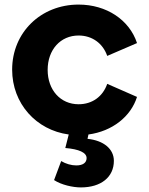

<svg xmlns="http://www.w3.org/2000/svg" viewBox="-20 -578 651 838"><path d="M333 240C421 240 477 195 477 124C477 72 432 35 362 28L366 9C470 -5 551 -69 578 -155L448 -212C429 -157 383 -123 323 -123C244 -123 188 -185 188 -273C188 -361 244 -423 323 -423C382 -423 429 -389 448 -334L578 -390C545 -491 445 -558 323 -558C158 -558 33 -436 33 -274C33 -126 138 -10 280 9L265 68C325 73 358 88 358 112C358 132 342 144 313 144C291 144 267 137 247 125L216 208C248 229 298 240 333 240Z"/></svg>

Font: Mluvka ExtraBold
Style: Regular
Weight: 800
Designer: Modified by Jiří Krblich, Original typeface by Gumpita Rahayu
Foundry: Gumpita Rahayu & Jiří Krblich
Version: Version 2.000;Glyphs 3.1.1 (3134)